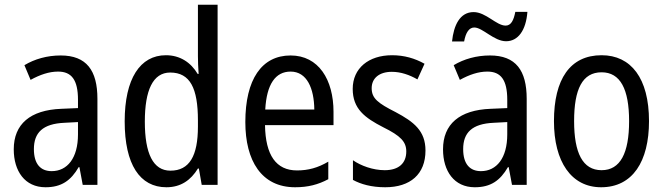

<svg xmlns="http://www.w3.org/2000/svg" viewBox="-20 -780 2804 810"><path d="M236 -546C179 -546 126 -531 83 -505L109 -443C149 -465 187 -478 225 -478C282 -478 309 -443 309 -359V-324L239 -321C107 -316 38 -256 38 -150C38 -58 85 10 172 10C239 10 279 -18 312 -75H315L329 0H391V-363C391 -483 345 -546 236 -546ZM252 -262 309 -265V-213C309 -113 264 -58 198 -58C152 -58 123 -87 123 -151C123 -220 160 -258 252 -262Z M682 10C743 10 785 -20 815 -69H819L831 0H898V-760H815V-543C815 -523 816 -494 818 -468H814C785 -517 739 -547 680 -547C571 -547 506 -448 506 -268C506 -86 570 10 682 10ZM699 -60C626 -60 591 -132 591 -267C591 -399 625 -474 698 -474C782 -474 815 -408 815 -272V-246C815 -122 779 -60 699 -60Z M1206 -546C1084 -546 1015 -445 1015 -265C1015 -102 1083 10 1225 10C1279 10 1322 -1 1365 -24V-98C1321 -72 1280 -61 1233 -61C1145 -61 1100 -125 1098 -252H1387V-308C1387 -444 1324 -546 1206 -546ZM1206 -478C1275 -478 1305 -407 1306 -318H1099C1105 -425 1142 -478 1206 -478Z M1775 -145C1775 -228 1726 -266 1649 -307C1574 -345 1548 -365 1548 -408C1548 -450 1580 -477 1633 -477C1671 -477 1708 -464 1741 -445L1771 -511C1730 -534 1685 -547 1634 -547C1535 -547 1468 -492 1468 -405C1468 -321 1519 -283 1597 -243C1670 -207 1694 -182 1694 -141C1694 -92 1663 -62 1603 -62C1553 -62 1502 -81 1469 -104V-21C1502 -3 1547 10 1605 10C1711 10 1775 -45 1775 -145Z M1887 -605H1938C1945 -643 1959 -664 1981 -664C2016 -664 2064 -606 2115 -606C2165 -606 2199 -651 2205 -730H2154C2147 -694 2136 -672 2113 -672C2074 -672 2030 -729 1978 -729C1920 -729 1894 -673 1887 -605ZM2047 -546C1990 -546 1937 -531 1894 -505L1920 -443C1960 -465 1998 -478 2036 -478C2093 -478 2120 -443 2120 -359V-324L2050 -321C1918 -316 1849 -256 1849 -150C1849 -58 1896 10 1983 10C2050 10 2090 -18 2123 -75H2126L2140 0H2202V-363C2202 -483 2156 -546 2047 -546ZM2063 -262 2120 -265V-213C2120 -113 2075 -58 2009 -58C1963 -58 1934 -87 1934 -151C1934 -220 1971 -258 2063 -262Z M2718 -269C2718 -450 2642 -547 2518 -547C2385 -547 2317 -446 2317 -269C2317 -98 2390 10 2516 10C2649 10 2718 -99 2718 -269ZM2402 -269C2402 -404 2437 -475 2518 -475C2597 -475 2634 -404 2634 -269C2634 -134 2597 -62 2518 -62C2438 -62 2402 -135 2402 -269Z"/></svg>

Font: Noto Sans Sinhala UI Condensed
Style: Regular
Weight: 400
Width: 3
Designer: Jelle Bosma - Monotype Design Team
Foundry: Monotype Imaging Inc.
Version: Version 2.006